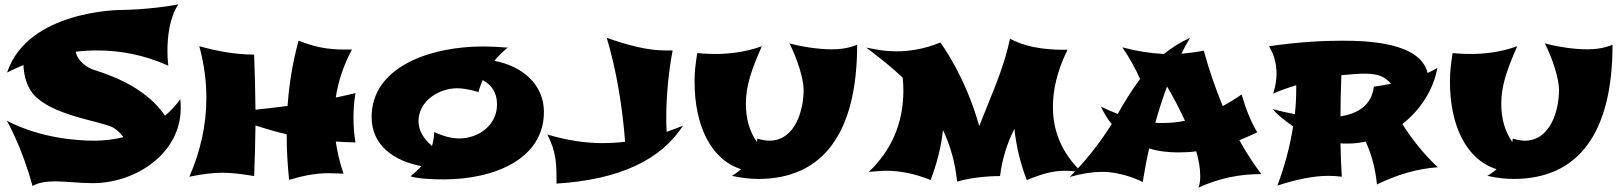

<svg xmlns="http://www.w3.org/2000/svg" viewBox="-20 -782 7341 868"><path d="M795 -334C775 -305 751 -280 726 -259C645 -378 504 -435 405 -466C405 -466 337 -486 322 -548C353 -552 384 -554 418 -554C518 -554 628 -536 741 -485C741 -485 737 -512 737 -552C737 -612 745 -700 786 -762C651 -737 527 -737 527 -737C527 -737 106 -737 12 -454C12 -454 40 -469 86 -488C88 -440 100 -380 150 -337C243 -257 431 -234 488 -207C488 -207 516 -193 538 -162C494 -151 450 -146 407 -146C331 -146 166 -156 11 -236C11 -236 79 -119 127 59C156 42 191 38 230 38C281 38 338 46 399 46C595 46 797 -89 797 -293C797 -306 797 -320 795 -334Z M1129 14C1132 -62 1134 -139 1135 -215C1181 -200 1227 -186 1276 -175C1276 -104 1280 -36 1287 31C1355 11 1409 1 1466 1C1483 1 1497 2 1533 3C1516 -46 1505 -94 1498 -142C1527 -140 1556 -139 1587 -138C1581 -174 1578 -212 1578 -249C1578 -288 1581 -325 1587 -361C1557 -354 1527 -347 1498 -341C1509 -416 1534 -488 1571 -558H1537C1462 -558 1404 -569 1330 -598C1302 -498 1287 -400 1280 -303C1232 -297 1184 -291 1135 -286C1134 -369 1132 -452 1129 -535C1040 -536 965 -550 881 -573C903 -492 913 -415 913 -339C913 -214 885 -95 836 17C893 5 942 -1 983 -1C1027 -1 1070 4 1129 14Z M2271 -567C2233 -570 2198 -572 2165 -572C1925 -572 1660 -480 1660 -253C1660 -124 1762 -54 1885 -31C1871 -15 1854 0 1836 15C1867 26 1933 29 1986 29C2213 29 2439 -62 2439 -276C2439 -403 2338 -484 2215 -507C2233 -529 2253 -549 2276 -567ZM2227 -310C2227 -214 2141 -156 2056 -156C2028 -156 1991 -163 1943 -185C1942 -163 1939 -142 1933 -122C1897 -153 1872 -190 1872 -234C1872 -326 1965 -383 2047 -383C2068 -383 2098 -379 2143 -366C2148 -385 2155 -403 2162 -420C2201 -399 2227 -365 2227 -310Z M3068 -214C3043 -204 3018 -194 2994 -186C2992 -208 2992 -230 2992 -253C2992 -348 3003 -462 3021 -554H2987C2906 -554 2817 -578 2723 -611C2767 -464 2794 -299 2806 -141C2772 -137 2737 -135 2703 -135C2627 -135 2545 -147 2454 -174C2497 -93 2496 -34 2496 48C2783 30 2968 -60 3068 -214Z M3855 -580C3818 -564 3778 -559 3740 -559C3679 -559 3603 -571 3549 -586C3584 -516 3613 -428 3613 -375C3613 -284 3575 -146 3458 -146C3445 -146 3427 -149 3404 -155L3402 -140C3368 -188 3352 -246 3352 -313C3352 -393 3376 -463 3424 -573C3345 -544 3267 -538 3213 -538C3171 -538 3132 -542 3132 -542C3124 -488 3120 -461 3120 -413C3120 -214 3194 -60 3331 -17C3309 2 3289 13 3289 13C3330 22 3370 27 3408 27C3701 27 3855 -181 3855 -580Z M4806 -557C4747 -557 4640 -557 4546 -607C4523 -498 4486 -408 4441 -297L4407 -212C4343 -442 4231 -590 4231 -590C4157 -559 4088 -550 4033 -550C3969 -550 3923 -562 3896 -567C3957 -521 4012 -477 4061 -431C4063 -410 4064 -391 4064 -374C4064 -224 4010 -103 3908 -5C3936 -7 3966 -10 3986 -10C4052 -10 4119 4 4187 32C4216 -43 4235 -119 4243 -194C4276 -125 4298 -48 4307 39C4393 14 4486 14 4501 14C4511 -66 4534 -136 4566 -200C4574 -123 4592 -45 4622 32C4691 4 4739 -10 4795 -10C4821 -10 4841 -6 4867 -6C4807 -66 4740 -157 4740 -298C4740 -370 4756 -455 4806 -557Z M5664 -184C5636 -229 5613 -287 5593 -355C5565 -335 5536 -318 5508 -302C5475 -382 5446 -466 5422 -553C5386 -546 5353 -542 5321 -539C5333 -564 5346 -588 5360 -611C5317 -592 5278 -567 5242 -538C5180 -541 5116 -551 5054 -568C5084 -525 5118 -463 5134 -425C5096 -374 5063 -320 5033 -267C5009 -276 4983 -287 4957 -300C4971 -270 4987 -244 5006 -221C4972 -167 4905 -70 4816 18C4873 2 4920 -5 4962 -5C5061 -5 5146 41 5146 41C5155 -12 5164 -63 5175 -111C5216 -98 5261 -93 5307 -93C5333 -93 5361 -94 5388 -98C5400 -57 5406 -19 5406 12C5406 31 5405 49 5398 66C5492 24 5581 5 5682 5C5646 -43 5613 -94 5583 -148C5610 -159 5637 -171 5664 -184ZM5337 -236C5304 -229 5271 -226 5238 -226C5226 -226 5215 -226 5203 -227C5219 -285 5237 -340 5256 -391C5287 -339 5314 -286 5337 -236Z M6480 -26C6420 -82 6367 -147 6320 -221C6404 -287 6462 -381 6478 -475C6463 -466 6449 -459 6434 -452C6401 -590 6165 -598 6047 -598C5963 -598 5856 -593 5717 -573C5739 -537 5751 -495 5751 -449C5751 -422 5746 -392 5736 -359C5770 -374 5805 -386 5840 -397V-379C5840 -341 5838 -303 5834 -266C5800 -272 5765 -280 5733 -289C5749 -270 5782 -240 5826 -211C5812 -121 5788 -32 5755 57C5843 28 5921 13 5985 13C6004 13 6025 14 6046 17C6043 -33 6041 -84 6040 -134C6051 -133 6062 -133 6073 -133C6101 -133 6128 -136 6154 -142C6181 -83 6198 -19 6205 52C6297 7 6386 -19 6480 -26ZM6149 -449C6216 -449 6242 -433 6268 -404H6267C6267 -404 6267 -403 6268 -403C6242 -398 6216 -394 6191 -390C6181 -307 6119 -268 6040 -256C6040 -317 6042 -380 6044 -442C6086 -446 6123 -449 6149 -449Z M7270 -580C7233 -564 7193 -559 7155 -559C7094 -559 7018 -571 6964 -586C6999 -516 7028 -428 7028 -375C7028 -284 6990 -146 6873 -146C6860 -146 6842 -149 6819 -155L6817 -140C6783 -188 6767 -246 6767 -313C6767 -393 6791 -463 6839 -573C6760 -544 6682 -538 6628 -538C6586 -538 6547 -542 6547 -542C6539 -488 6535 -461 6535 -413C6535 -214 6609 -60 6746 -17C6724 2 6704 13 6704 13C6745 22 6785 27 6823 27C7116 27 7270 -181 7270 -580Z"/></svg>

Font: Shojumaru
Style: Regular
Weight: 400
Designer: Astigmatic (AOETI)
Foundry: Astigmatic (AOETI)
Version: Version 1.000